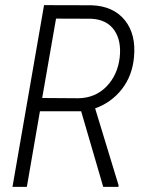

<svg xmlns="http://www.w3.org/2000/svg" viewBox="-20 -731 578 751"><path d="M297.4 -295.9H136.2L85 0H28.8L152.3 -710.9L337.9 -710.4Q423.3 -707.5 468.3 -651.9Q513.2 -596.2 503.9 -505.4Q497.1 -434.1 456.5 -382.1Q416 -330.1 352.1 -307.1L443.8 -6.3L443.4 0H383.8ZM145 -347.7 286.1 -346.7Q352.5 -347.7 396.2 -392.3Q439.9 -437 448.2 -505.9Q455.6 -572.3 426.5 -613.5Q397.5 -654.8 336.4 -657.7L199.2 -658.2Z"/></svg>

Font: TypoPRO Roboto
Style: Italic
Weight: 300
Italic angle: -12°
Designer: Google
Version: Version 2.136; 2016